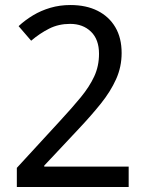

<svg xmlns="http://www.w3.org/2000/svg" viewBox="-20 -744 591 764"><path d="M47 -76 218 -262Q267 -315 301.5 -357Q336 -399 355 -440Q374 -481 374 -530Q374 -587 342 -618Q310 -649 259 -649Q213 -649 175.5 -630Q138 -611 104 -582L54 -640Q80 -664 111.5 -683Q143 -702 180.5 -713Q218 -724 260 -724Q323 -724 368.5 -701Q414 -678 439 -635.5Q464 -593 464 -533Q464 -478 442 -429Q420 -380 381.5 -332Q343 -284 293 -231L156 -85V-81H492V0H47Z"/></svg>

Font: bangla15
Style: Regular
Weight: 400
Designer: Jelle Bosma - Monotype Design Team
Foundry: Monotype Imaging Inc.
Version: Version 2.006